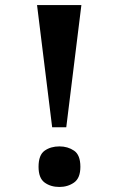

<svg xmlns="http://www.w3.org/2000/svg" viewBox="-20 -734 447 762"><path d="M187 -229 127 -714H303L243 -229ZM215.7 8Q181 8 157 -9.6Q133 -27.2 133 -72Q133 -119 157.2 -136Q181.3 -153 215.9 -153Q249 -153 274 -136Q299 -119 299 -72Q299 -27.2 274 -9.6Q249 8 215.7 8Z"/></svg>

Font: Noto Serif Gujarati
Style: Regular
Weight: 400
Designer: Universal Thirst, Indian Type Foundry and the Monotype Design Team
Foundry: Monotype Imaging Inc.
Version: Version 2.102